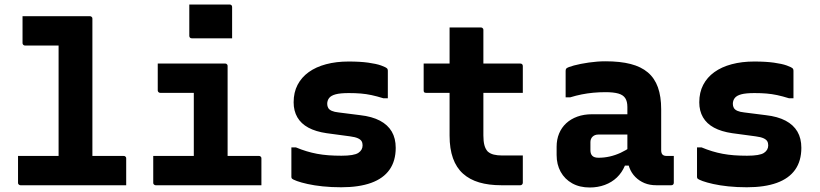

<svg xmlns="http://www.w3.org/2000/svg" viewBox="-20 -822 3640 852"><path d="M60 -130H528Q533 -130 535 -128.5Q537 -127 538.5 -125Q540 -123 540 -119Q540 -99 540 -79.5Q540 -60 540 -40.5Q540 -21 540 0H71Q68 0 65.5 -1.5Q63 -3 61.5 -5Q60 -7 60 -11Q60 -32 60 -51.5Q60 -71 60 -90.5Q60 -110 60 -130ZM80 -750Q131 -750 180 -750Q229 -750 279 -750Q329 -750 379 -750Q383 -750 385 -748.5Q387 -747 388.5 -745Q390 -743 390 -739Q390 -655 390 -570.5Q390 -486 390 -402Q390 -318 390 -233.5Q390 -149 390 -65H226L240 -94Q240 -106 240 -118.5Q240 -131 240 -143Q240 -197 240 -256Q240 -315 240 -376Q240 -437 240 -498.5Q240 -560 240 -620H234Q198 -620 160.5 -620Q123 -620 91 -620Q88 -620 85.5 -621.5Q83 -623 81.5 -625.5Q80 -628 80 -631Q80 -661 80 -690.5Q80 -720 80 -750Z M840 -86V-150Q840 -169 840 -187.5Q840 -206 840 -225Q840 -244 840 -262.5Q840 -281 840 -299.5Q840 -318 840 -336.5Q840 -355 840 -373.5Q840 -392 840 -410H820Q798 -410 777 -410Q756 -410 734.5 -410Q713 -410 691 -410Q688 -410 685.5 -411.5Q683 -413 681.5 -415.5Q680 -418 680 -421Q680 -451 680 -480.5Q680 -510 680 -540Q730 -540 780 -540Q830 -540 879.5 -540Q929 -540 979 -540Q983 -540 985 -538.5Q987 -537 988.5 -535Q990 -533 990 -529Q990 -482 990 -435Q990 -388 990 -342Q990 -296 990 -252Q990 -208 990 -166Q990 -124 990 -86ZM660 -130H1129Q1133 -130 1135 -128.5Q1137 -127 1138.5 -125Q1140 -123 1140 -119Q1140 -99 1140 -79.5Q1140 -60 1140 -40.5Q1140 -21 1140 0H671Q668 0 665.5 -1.5Q663 -3 661.5 -5Q660 -7 660 -11Q660 -32 660 -51.5Q660 -71 660 -90.5Q660 -110 660 -130ZM820 -802Q841 -802 863.5 -802Q886 -802 909.5 -802Q933 -802 955.5 -802Q978 -802 999 -802Q1004 -802 1007 -799Q1010 -796 1010 -791V-652Q989 -652 966.5 -652Q944 -652 920.5 -652Q897 -652 874.5 -652Q852 -652 831 -652Q826 -652 823 -655Q820 -658 820 -663Z M1495 -131Q1551 -131 1570 -143.5Q1589 -156 1589 -177Q1589 -188 1584.5 -195.5Q1580 -203 1568 -208.5Q1556 -214 1533 -217L1429 -231Q1381 -238 1348.5 -255.5Q1316 -273 1299.5 -301.5Q1283 -330 1283 -368Q1283 -412 1300.5 -445.5Q1318 -479 1350 -502Q1382 -525 1427 -537Q1472 -549 1527 -549Q1578 -549 1614 -544Q1650 -539 1671 -531.5Q1692 -524 1698 -518Q1699 -517 1699.5 -515.5Q1700 -514 1700.5 -512.5Q1701 -511 1701 -508Q1701 -478 1701 -447Q1701 -416 1701 -386H1681Q1652 -395 1628.5 -400Q1605 -405 1581 -407Q1557 -409 1528 -409Q1490 -409 1469.5 -403.5Q1449 -398 1440.5 -387Q1432 -376 1432 -361Q1432 -351 1436.5 -343Q1441 -335 1452.5 -330Q1464 -325 1483 -323L1578 -311Q1631 -305 1666 -286.5Q1701 -268 1718.5 -238Q1736 -208 1736 -166Q1736 -108 1708.5 -69Q1681 -30 1627 -10.5Q1573 9 1494 9Q1450 9 1412 5Q1374 1 1345 -5.5Q1316 -12 1298 -18.5Q1280 -25 1275 -30Q1274 -32 1273.5 -33.5Q1273 -35 1273 -37Q1273 -69 1273 -102Q1273 -135 1273 -168H1293Q1317 -158 1340 -151Q1363 -144 1387 -139.5Q1411 -135 1437.5 -133Q1464 -131 1495 -131Z M1860 -540H2289Q2294 -540 2297 -537Q2300 -534 2300 -529Q2300 -508 2300 -489Q2300 -470 2300 -450.5Q2300 -431 2300 -410H1871Q1869 -410 1866.5 -410.5Q1864 -411 1862.5 -412.5Q1861 -414 1860.5 -416Q1860 -418 1860 -421Q1860 -442 1860 -461.5Q1860 -481 1860 -500Q1860 -519 1860 -540ZM2300 -132Q2300 -102 2300 -71.5Q2300 -41 2300 -11Q2300 -7 2297 -3.5Q2294 0 2289 0Q2286 0 2276.5 0Q2267 0 2254 0Q2241 0 2228 0Q2215 0 2204 0Q2149 0 2106.5 -12.5Q2064 -25 2034.5 -51.5Q2005 -78 1990 -120Q1975 -162 1975 -220Q1975 -268 1975 -315.5Q1975 -363 1975 -410Q1975 -457 1975 -504.5Q1975 -552 1975 -600Q1975 -625 1975 -650Q1975 -675 1975 -700Q2010 -700 2045 -700Q2080 -700 2114 -700Q2118 -700 2120 -698.5Q2122 -697 2123.5 -695Q2125 -693 2125 -689Q2125 -631 2125 -572Q2125 -513 2125 -454.5Q2125 -396 2125 -338Q2125 -280 2125 -221Q2125 -195 2129.5 -178Q2134 -161 2144 -150Q2155 -140 2171 -136Q2187 -132 2209 -132Q2221 -132 2232.5 -132Q2244 -132 2256 -132Q2268 -132 2280 -132Z M2914 -337Q2914 -314 2914 -291.5Q2914 -269 2914 -246Q2914 -223 2914 -200Q2914 -177 2914 -155Q2914 -149 2915.5 -144Q2917 -139 2920 -136Q2923 -133 2927.5 -131.5Q2932 -130 2939 -130Q2942 -130 2944.5 -130Q2947 -130 2950 -130H2970Q2970 -100 2970 -70.5Q2970 -41 2970 -11Q2970 -6 2967 -3Q2964 0 2959 0Q2954 0 2931.5 0Q2909 0 2892 0Q2863 0 2840 -9.5Q2817 -19 2799.5 -36.5Q2782 -54 2773 -78Q2764 -102 2764 -131Q2764 -161 2764 -191Q2764 -221 2764 -251Q2764 -268 2764 -283.5Q2764 -299 2764 -315Q2764 -331 2764 -347Q2764 -372 2754.5 -386.5Q2745 -401 2723.5 -407Q2702 -413 2667 -413Q2639 -413 2612.5 -410.5Q2586 -408 2561 -403Q2536 -398 2510 -390H2490Q2490 -419 2490 -449.5Q2490 -480 2490 -508Q2490 -512 2491 -514.5Q2492 -517 2493 -518Q2499 -524 2527 -531.5Q2555 -539 2593 -544.5Q2631 -550 2667 -550Q2732 -550 2778.5 -538Q2825 -526 2855 -500.5Q2885 -475 2899.5 -434.5Q2914 -394 2914 -337ZM2600 -155Q2600 -139 2608.5 -130.5Q2617 -122 2636 -122Q2661 -122 2685.5 -127.5Q2710 -133 2734 -144Q2758 -155 2782 -172V-87H2753Q2740 -56 2717.5 -34.5Q2695 -13 2664 -1.5Q2633 10 2597 10Q2552 10 2519 -8.5Q2486 -27 2468 -59.5Q2450 -92 2450 -134V-171Q2450 -203 2461 -229.5Q2472 -256 2492.5 -275Q2513 -294 2542 -304.5Q2571 -315 2607 -315Q2642 -315 2675.5 -315Q2709 -315 2739 -315Q2769 -315 2795 -315Q2804 -315 2808.5 -297.5Q2813 -280 2814 -259Q2815 -238 2815 -225Q2785 -225 2755.5 -225Q2726 -225 2696 -225Q2666 -225 2636 -225Q2627 -225 2620.5 -222.5Q2614 -220 2609 -215Q2605 -211 2602.5 -205Q2600 -199 2600 -192Z M3295 -131Q3351 -131 3370 -143.5Q3389 -156 3389 -177Q3389 -188 3384.5 -195.5Q3380 -203 3368 -208.5Q3356 -214 3333 -217L3229 -231Q3181 -238 3148.5 -255.5Q3116 -273 3099.5 -301.5Q3083 -330 3083 -368Q3083 -412 3100.5 -445.5Q3118 -479 3150 -502Q3182 -525 3227 -537Q3272 -549 3327 -549Q3378 -549 3414 -544Q3450 -539 3471 -531.5Q3492 -524 3498 -518Q3499 -517 3499.5 -515.5Q3500 -514 3500.5 -512.5Q3501 -511 3501 -508Q3501 -478 3501 -447Q3501 -416 3501 -386H3481Q3452 -395 3428.5 -400Q3405 -405 3381 -407Q3357 -409 3328 -409Q3290 -409 3269.5 -403.5Q3249 -398 3240.5 -387Q3232 -376 3232 -361Q3232 -351 3236.5 -343Q3241 -335 3252.5 -330Q3264 -325 3283 -323L3378 -311Q3431 -305 3466 -286.5Q3501 -268 3518.5 -238Q3536 -208 3536 -166Q3536 -108 3508.5 -69Q3481 -30 3427 -10.5Q3373 9 3294 9Q3250 9 3212 5Q3174 1 3145 -5.5Q3116 -12 3098 -18.5Q3080 -25 3075 -30Q3074 -32 3073.5 -33.5Q3073 -35 3073 -37Q3073 -69 3073 -102Q3073 -135 3073 -168H3093Q3117 -158 3140 -151Q3163 -144 3187 -139.5Q3211 -135 3237.5 -133Q3264 -131 3295 -131Z"/></svg>

Font: Recursive Monospace ExtraBold
Style: Regular
Weight: 800
Version: Version 1.047